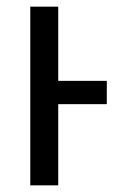

<svg xmlns="http://www.w3.org/2000/svg" viewBox="-20 -557 369 577"><path d="M71 -537V0H155V-244H301V-314H155V-537Z"/></svg>

Font: Noto Sans Display SemiCondensed
Style: Regular
Weight: 400
Width: 4
Designer: Monotype Design team
Foundry: Monotype Imaging Inc.
Version: 1.000